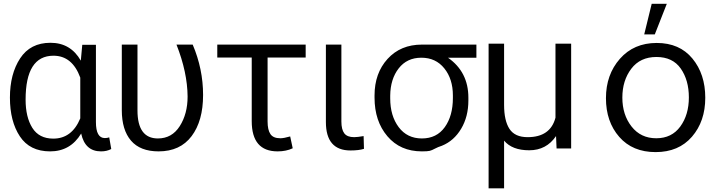

<svg xmlns="http://www.w3.org/2000/svg" viewBox="-20 -782 3848 1029"><path d="M413.1 -457 420.9 -542H494.1V-127.9Q494.1 -42 542 -42Q554.7 -42 565.4 -45.9L576.2 16.6Q552.7 29.3 521.5 29.3Q435.5 29.3 415 -66.4Q357.4 29.3 248.5 29.3Q139.6 29.3 86.4 -51.3Q33.2 -131.8 33.2 -258.8Q33.2 -385.7 87.9 -469.2Q142.6 -552.7 250.5 -552.7Q358.4 -552.7 413.1 -457ZM117.2 -248Q117.2 -154.3 153.3 -96.7Q189.5 -39.1 265.6 -39.1Q365.2 -39.1 410.2 -147.5V-366.2Q367.2 -483.4 266.6 -483.4Q117.2 -483.4 117.2 -248Z M632.8 -191.4V-543H716.8V-190.4Q716.8 -40 826.2 -40Q901.4 -40 943.4 -106Q985.4 -171.9 985.4 -264.6Q984.4 -394.5 925.8 -543H1012.7Q1068.4 -412.1 1068.4 -272.9Q1068.4 -133.8 1006.8 -52.2Q945.3 29.3 830.1 29.3Q731.4 29.3 682.1 -28.3Q632.8 -85.9 632.8 -191.4Z M1144.5 -473.6V-543H1618.2V-473.6H1414.1V-130.9Q1414.1 -85.9 1429.2 -63.5Q1444.3 -41 1482.4 -41Q1501 -41 1535.2 -50.8L1548.8 12.7Q1513.7 29.3 1467.8 29.3Q1329.1 29.3 1329.1 -132.8V-473.6Z M1726.6 -127.9V-543H1809.6V-130.9Q1809.6 -87.9 1825.2 -67.4Q1840.8 -46.9 1877.9 -46.9Q1895.5 -46.9 1928.7 -52.7L1930.7 15.6Q1903.3 24.4 1858.4 24.4Q1726.6 24.4 1726.6 -127.9Z M1987.3 -258.8V-270.5Q1987.3 -389.6 2057.1 -466.3Q2127 -543 2241.2 -543H2533.2V-472.7H2380.9Q2490.2 -396.5 2490.2 -258.8V-243.2Q2490.2 -157.2 2451.7 -92.3Q2413.1 -27.3 2348.6 -1Q2327.1 5.9 2311 14.6Q2294.9 23.4 2283.2 26.4Q2271.5 29.3 2241.2 29.3Q2125 29.3 2056.2 -51.8Q1987.3 -132.8 1987.3 -258.8ZM2071.3 -254.9Q2071.3 -161.1 2116.7 -100.6Q2162.1 -40 2241.2 -40Q2320.3 -40 2363.8 -100.6Q2407.2 -161.1 2407.2 -256.8V-270.5Q2407.2 -358.4 2361.3 -415.5Q2315.4 -472.7 2238.3 -472.7Q2161.1 -472.7 2116.7 -415.5Q2072.3 -358.4 2071.3 -269.5Z M2598.6 227.5V-547.9H2681.6V-219.7Q2681.6 -135.7 2710.4 -91.3Q2739.3 -46.9 2807.6 -46.9Q2929.7 -46.9 2957 -151.4V-547.9H3041V13.7H2962.9L2960 -52.7Q2908.2 23.4 2816.4 23.4Q2724.6 23.4 2681.6 -28.3V227.5Z M3298.8 -48.3Q3227.5 -129.9 3227.5 -255.9Q3227.5 -381.8 3302.2 -466.8Q3377 -551.8 3499.5 -551.8Q3622.1 -551.8 3690.9 -468.3Q3759.8 -384.8 3759.8 -258.3Q3759.8 -131.8 3688.5 -49.3Q3617.2 33.2 3493.7 33.2Q3370.1 33.2 3298.8 -48.3ZM3363.3 -413.6Q3315.4 -350.6 3315.4 -258.8Q3315.4 -167 3364.7 -104Q3414.1 -41 3497.1 -41Q3580.1 -41 3626 -104Q3671.9 -167 3671.9 -259.8Q3671.9 -352.5 3628.4 -414.6Q3585 -476.6 3498 -476.6Q3411.1 -476.6 3363.3 -413.6ZM3432.6 -597.7 3472.7 -761.7H3553.7L3489.3 -597.7Z"/></svg>

Font: GenEi M Gothic v2 Regular
Style: Regular
Weight: 400
Version: Version 2.0